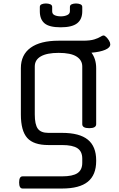

<svg xmlns="http://www.w3.org/2000/svg" viewBox="-20 -834 683 1104"><path d="M533 -442V-120Q533 -97 493 -97Q453 -97 453 -120V-452Q453 -488 420 -509Q387 -530 317 -530Q250 -530 215 -510Q180 -490 180 -452V-176Q180 -118 197.5 -94Q215 -70 258 -70H337Q437 -70 485 -31Q533 8 533 88V92Q533 172 485 211Q437 250 337 250H110Q90 250 90 215Q90 180 110 180H337Q398 180 425.5 161.5Q453 143 453 102V78Q453 37 425.5 18.5Q398 0 337 0H258Q173 0 136.5 -41Q100 -82 100 -176V-442Q100 -519 156 -559.5Q212 -600 317 -600H457Q499 -600 522.5 -607.5Q546 -615 557.5 -622.5Q569 -630 575 -630Q582 -630 591 -621Q600 -612 607 -600.5Q614 -589 614 -579Q614 -560 584.5 -547.5Q555 -535 506 -531Q533 -495 533 -442ZM280 -794V-769Q280 -753 294.5 -746.5Q309 -740 330 -740Q350 -740 366 -747Q382 -754 382 -770V-794Q382 -805 392.5 -809.5Q403 -814 417 -814Q431 -814 442 -809.5Q453 -805 453 -794V-769Q453 -723 423.5 -700Q394 -677 329 -677Q263 -677 236 -700Q209 -723 209 -769V-794Q209 -805 219.5 -809.5Q230 -814 244 -814Q258 -814 269 -809.5Q280 -805 280 -794Z"/></svg>

Font: Offside
Style: Regular
Weight: 400
Designer: Eduardo Rodriguez Tunni
Foundry: Eduardo Rodriguez Tunni
Version: Version 1.002; ttfautohint (v1.8.4.7-5d5b);gftools[0.9.23]